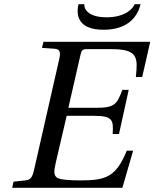

<svg xmlns="http://www.w3.org/2000/svg" viewBox="-20 -890 732 910"><path d="M352 -870C339 -814 353 -749 471 -749C589 -749 633 -814 646 -870H618C611 -851 576 -808 485 -808C394 -808 377 -851 380 -870ZM38 0H560L611 -176H581C530 -53 485 -35 362 -35C313 -35 263 -38 250 -48C235 -60 234 -75 245 -122L296 -341H427C515 -341 518 -320 514 -255H544L590 -464H560C534 -395 523 -379 435 -379H304L361 -628C366 -652 372 -657 389 -657H510C636 -657 633 -615 624 -525H654L692 -692H186L179 -663L239 -659C262 -657 269 -645 261 -611L141 -83C133 -49 124 -37 100 -35L44 -29Z"/></svg>

Font: Heuristica
Style: Italic
Weight: 400
Italic angle: -13°
Version: Version 1.0.1